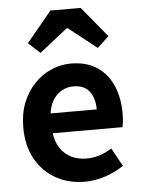

<svg xmlns="http://www.w3.org/2000/svg" viewBox="-58 -888 697 948"><g transform="rotate(-5 290.5 -414.5)"><path d="M323.4 13.8Q244.9 13.8 181.7 -21.2Q118.5 -56.1 81.4 -121.9Q44.2 -187.7 44.2 -279.9Q44.2 -348.1 65.8 -402.2Q87.4 -456.3 124.6 -494.8Q161.8 -533.2 208.5 -553.4Q255.3 -573.5 304.7 -573.5Q382.1 -573.5 434 -539.3Q485.9 -505.1 512.4 -444.7Q538.8 -384.4 538.8 -306.4Q538.8 -285.9 536.9 -267.6Q534.9 -249.4 532.1 -238.4H186.7Q192.9 -192.8 214.2 -162.1Q235.4 -131.4 268.1 -115.5Q300.8 -99.6 342.6 -99.6Q376.6 -99.6 407 -109.4Q437.3 -119.3 468.1 -138.2L517.6 -47.9Q476.7 -19.8 426 -3Q375.4 13.8 323.4 13.8ZM184.4 -336.9H413.3Q413.3 -393.2 387.4 -426.7Q361.6 -460.2 307.1 -460.2Q278 -460.2 252.2 -446.4Q226.4 -432.6 208.4 -405.4Q190.4 -378.2 184.4 -336.9ZM103.3 -692.1 227.9 -843H377.9L502.4 -692.1L444.8 -638.8L305.2 -748.8H300.4L161 -638.8Z"/></g></svg>

Font: Noto Sans SC Thin
Style: Regular
Weight: 100
Designer: Ryoko NISHIZUKA 西塚涼子 (kana, bopomofo & ideographs); Paul D. Hunt (Latin, Greek & Cyrillic); Sandoll Communications 산돌커뮤니
Foundry: Adobe
Version: Version 2.004-H2;hotconv 1.0.118;makeotfexe 2.5.65603